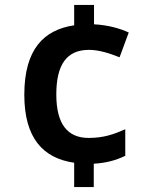

<svg xmlns="http://www.w3.org/2000/svg" viewBox="-20 -744 612 774"><path d="M359 -646V-724H279V-642C158 -624 78 -547 78 -362C78 -187 154 -106 279 -88V10H358V-84C407 -87 446 -97 485 -116V-223C437 -202 398 -188 337 -188C253 -188 207 -243 207 -363C207 -484 249 -543 339 -543C377 -543 420 -530 462 -513L499 -613C464 -629 417 -643 359 -646Z"/></svg>

Font: Noto Sans Arabic UI SmBd
Style: Regular
Weight: 600
Designer: Monotype Design Team, Nadine Chahine and Nizar Qandah
Foundry: Monotype Imaging Inc.
Version: Version 2.010